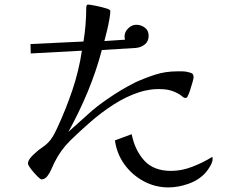

<svg xmlns="http://www.w3.org/2000/svg" viewBox="-20 -779 1040 837"><path d="M907 -88Q907 -73 896.5 -55Q886 -37 876 -26Q847 6 802 22Q757 38 714 38Q656 38 605.5 10.5Q555 -17 522 -63Q489 -109 481 -167L554 -194Q568 -124 609 -79Q650 -34 726 -34Q772 -34 819.5 -52.5Q867 -71 905 -95Q907 -93 907 -88ZM824 -442Q824 -438 819.5 -421.5Q815 -405 809 -386.5Q803 -368 797 -357Q795 -352 787 -352Q787 -352 784.5 -352.5Q782 -353 779 -355Q764 -369 740 -379Q716 -389 690 -390Q662 -392 634.5 -388Q607 -384 587 -377Q529 -358 475.5 -323.5Q422 -289 374.5 -247.5Q327 -206 286 -166Q264 -144 247.5 -121Q231 -98 217 -70Q210 -56 203.5 -40.5Q197 -25 187 -12Q183 -6 176 -1.5Q169 3 161 3Q157 3 147.5 -6Q138 -15 127.5 -27Q117 -39 109.5 -50Q102 -61 102 -65Q102 -77 110.5 -88Q119 -99 127 -106Q144 -123 165 -137Q186 -151 200 -169Q209 -181 215.5 -193Q222 -205 228 -218Q266 -299 295 -384.5Q324 -470 337 -558L114 -546L113 -587L344 -598Q356 -672 356 -746Q356 -750 357.5 -754.5Q359 -759 364 -759Q371 -759 396.5 -754Q422 -749 441 -743Q461 -738 461 -731Q461 -719 457 -696Q453 -673 447 -647.5Q441 -622 435 -600L525 -606Q524 -610 523.5 -613Q523 -616 523 -620Q523 -640 539 -655.5Q555 -671 574 -671Q595 -671 611.5 -658.5Q628 -646 628 -623Q628 -599 611.5 -585.5Q595 -572 572 -570L424 -561Q399 -467 362 -378Q325 -289 278 -204Q320 -241 361 -278.5Q402 -316 448 -347Q508 -389 570 -420Q614 -440 658 -454Q702 -468 753 -468Q761 -468 775.5 -468Q790 -468 807 -463Q818 -460 821 -455Q824 -450 824 -442Z"/></svg>

Font: Kaisei Opti
Style: Regular
Weight: 400
Designer: Font-Kai, 金井和夫
Foundry: KAZUO KANAI
Version: Version 5.003